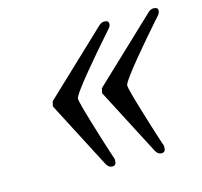

<svg xmlns="http://www.w3.org/2000/svg" viewBox="-78 -653 688 655"><g transform="rotate(-15 266.0 -325.5)"><path d="M416 -83Q403 -83 395 -98L273 -333Q273 -337 274.5 -341.5Q276 -346 276 -350L497 -559Q506 -568 517 -568Q532 -568 532 -556Q532 -548 524 -539Q524 -539 508 -521Q492 -503 468 -475Q444 -447 420 -418Q396 -389 379.5 -366.5Q363 -344 362 -337Q362 -331 368.5 -306.5Q375 -282 385 -249Q395 -216 404.5 -185Q414 -154 421 -133Q428 -112 428 -112Q430 -108 430 -105Q430 -102 430 -99Q430 -83 416 -83ZM242 -83Q229 -83 221 -98L99 -333Q99 -337 100.5 -341.5Q102 -346 102 -350L323 -559Q332 -568 343 -568Q358 -568 358 -556Q358 -548 350 -539Q350 -539 334 -521Q318 -503 294 -475Q270 -447 246 -418Q222 -389 205.5 -366.5Q189 -344 188 -337Q188 -331 194.5 -306.5Q201 -282 211 -249Q221 -216 230.5 -185Q240 -154 247 -133Q254 -112 254 -112Q256 -108 256 -105Q256 -102 256 -99Q256 -83 242 -83Z"/></g></svg>

Font: Grechen Fuemen
Style: Regular
Weight: 400
Designer: Robert E. Leuschke
Foundry: Robert E. Leuschke
Version: Version 1.010; ttfautohint (v1.8.3)